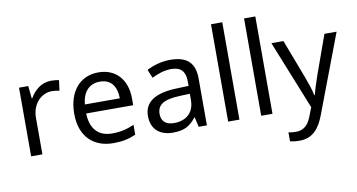

<svg xmlns="http://www.w3.org/2000/svg" viewBox="-91 -998 2745 1476"><g transform="rotate(-10 1282.0 -260.0)"><path d="M335 -546C260 -546 205 -497 171 -438H167L157 -536H85V0H173V-286C173 -394 246 -466 329 -466C347 -466 370 -463 387 -459L398 -540C380 -544 355 -546 335 -546Z M705 -546C563 -546 468 -440 468 -264C468 -85 573 10 726 10C799 10 847 -1 902 -25V-102C846 -78 798 -65 730 -65C623 -65 562 -130 559 -251H926V-304C926 -450 842 -546 705 -546ZM704 -474C793 -474 833 -412 834 -321H561C570 -417 620 -474 704 -474Z M1265 -545C1195 -545 1129 -524 1082 -499L1109 -433C1153 -454 1204 -474 1260 -474C1330 -474 1371 -444 1371 -355V-323L1280 -320C1105 -315 1023 -256 1023 -149C1023 -40 1095 10 1192 10C1282 10 1325 -17 1372 -76H1376L1393 0H1457V-365C1457 -490 1395 -545 1265 -545ZM1291 -259 1370 -262V-214C1370 -110 1302 -61 1212 -61C1154 -61 1114 -88 1114 -148C1114 -216 1157 -254 1291 -259Z M1711 0V-760H1623V0Z M1969 0V-760H1881V0Z M2055 -536 2271 2 2243 73C2221 131 2185 168 2124 168C2101 168 2079 165 2065 162V232C2082 236 2106 240 2138 240C2242 240 2295 175 2333 74L2564 -536H2469L2360 -232C2341 -177 2322 -118 2314 -85H2310C2302 -129 2285 -177 2265 -231L2149 -536Z"/></g></svg>

Font: Noto Sans Inscriptional Parthian
Style: Regular
Weight: 400
Designer: Monotype Design Team
Foundry: Monotype Imaging Inc.
Version: Version 2.003